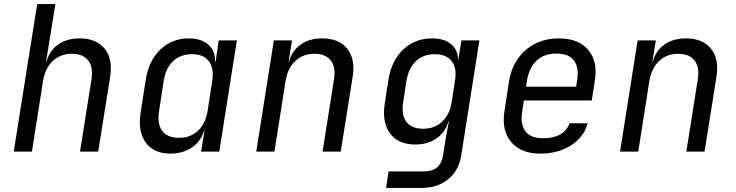

<svg xmlns="http://www.w3.org/2000/svg" viewBox="-20 -750 3640 950"><path d="M48 0 164 -730H254L225 -550L208 -445H210Q225 -500 268 -530Q311 -560 374 -560Q457 -560 498 -509Q539 -458 525 -370L466 0H376L433 -360Q442 -419 416 -451.5Q390 -484 336 -484Q280 -484 242 -449Q204 -414 193 -350L138 0Z M823 10Q741 10 701 -45Q661 -100 676 -194L701 -355Q716 -450 773.5 -505Q831 -560 914 -560Q976 -560 1011 -529Q1046 -498 1044 -445H1047L1062 -550H1152L1065 0H975L992 -105H990Q975 -51 930 -20.5Q885 10 823 10ZM866 -68Q922 -68 959.5 -103Q997 -138 1007 -200L1030 -350Q1040 -412 1013.5 -447Q987 -482 931 -482Q874 -482 837 -448Q800 -414 790 -350L767 -200Q757 -136 783 -102Q809 -68 866 -68Z M1248 0 1335 -550H1425L1408 -445H1410Q1425 -500 1468 -530Q1511 -560 1574 -560Q1657 -560 1698 -509Q1739 -458 1725 -370L1666 0H1576L1633 -360Q1642 -419 1616 -451.5Q1590 -484 1536 -484Q1480 -484 1442 -449Q1404 -414 1393 -350L1338 0Z M1890 180 1903 98H2078Q2159 98 2172 20L2183 -50L2201 -150H2199Q2185 -97 2141 -66Q2097 -35 2035 -35Q1950 -35 1909.5 -90.5Q1869 -146 1884 -240L1902 -356Q1917 -450 1975 -505Q2033 -560 2118 -560Q2181 -560 2215 -529Q2249 -498 2246 -445L2263 -550H2352L2262 20Q2250 94 2197.5 137Q2145 180 2064 180ZM2074 -113Q2130 -113 2167.5 -148Q2205 -183 2215 -245L2231 -350Q2242 -412 2215 -447Q2188 -482 2132 -482Q2075 -482 2038.5 -448Q2002 -414 1991 -350L1975 -245Q1965 -181 1991 -147Q2017 -113 2074 -113Z M2654 10Q2557 10 2509 -47.5Q2461 -105 2476 -200L2499 -350Q2510 -414 2543.5 -461Q2577 -508 2628.5 -534Q2680 -560 2745 -560Q2843 -560 2891 -502.5Q2939 -445 2923 -350L2908 -253H2572L2564 -200Q2554 -135 2579.5 -100.5Q2605 -66 2666 -66Q2771 -66 2798 -140H2888Q2869 -71 2805 -30.5Q2741 10 2654 10ZM2583 -321H2831L2835 -350Q2846 -415 2820.5 -450Q2795 -485 2733 -485Q2672 -485 2635 -450Q2598 -415 2587 -350Z M3048 0 3135 -550H3225L3208 -445H3210Q3225 -500 3268 -530Q3311 -560 3374 -560Q3457 -560 3498 -509Q3539 -458 3525 -370L3466 0H3376L3433 -360Q3442 -419 3416 -451.5Q3390 -484 3336 -484Q3280 -484 3242 -449Q3204 -414 3193 -350L3138 0Z"/></svg>

Font: NKDuy Mono
Style: Italic
Weight: 400
Italic angle: -9°
Monospace: yes
Designer: NKDuy
Foundry: NKDuy
Version: Version 2.251; ttfautohint (v1.8.4.7-5d5b)